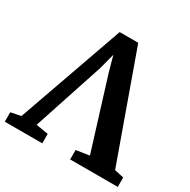

<svg xmlns="http://www.w3.org/2000/svg" viewBox="-188 -908 1058 1067"><g transform="rotate(30 340.5 -375.0)"><path d="M-22.5 0V-60.5L42 -73.5L281.5 -750.5H400.5L643 -73.5L702.5 -60.5V0H397V-60.5L481.5 -73.5L341.5 -524.5L314 -623.5L288 -524L139.5 -73.5L218 -60.5V0Z"/></g></svg>

Font: Merriweather 24pt
Style: Bold
Weight: 700
Designer: Eben Sorkin
Foundry: Eben Sorkin
Version: Version 2.100